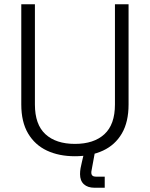

<svg xmlns="http://www.w3.org/2000/svg" viewBox="-20 -720 704 902"><path d="M332 14Q257 14 200.5 -12.5Q144 -39 112 -93Q80 -147 80 -229V-700H144V-229Q144 -135 193.5 -89.5Q243 -44 332 -44Q421 -44 470.5 -89.5Q520 -135 520 -229V-700H584V-229Q584 -147 552.5 -93Q521 -39 464 -12.5Q407 14 332 14ZM424 162Q392 162 374 145.5Q356 129 356 98Q356 84 358.5 70Q361 56 365 40L377 -11H427L413 65Q412 74 410.5 79Q409 84 409 91Q409 110 431 110H472V162Z"/></svg>

Font: Space Grotesk Light Light
Style: Regular
Weight: 300
Version: Version 2.000